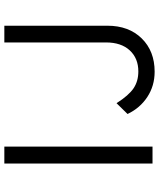

<svg xmlns="http://www.w3.org/2000/svg" viewBox="58 -798 750 907"><g transform="rotate(-90 433.5 -345.0)"><path d="M114 0V-700H154H194V0ZM348 -118 399 -170Q436 -112 469.5 -89.5Q503 -67 549 -67Q611 -67 648.5 -107.5Q686 -148 686 -220V-700H765V-213Q765 -112 705 -51Q645 10 548 10Q481 10 428.5 -24.5Q376 -59 348 -118Z"/></g></svg>

Font: Easer Grotesk Light
Style: Regular
Weight: 300
Designer: Boardeaser, Bonnie Shaver-Troup, Thomas Jockin
Foundry: Lexend
Version: Version 1.008;Glyphs 3.1.2 (3151)